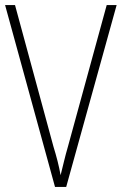

<svg xmlns="http://www.w3.org/2000/svg" viewBox="-20 -734 478 754"><path d="M438 -714 240 0H196L0 -714H39L190 -158Q199 -129 206 -101.5Q213 -74 218 -46Q225 -74 231.5 -101Q238 -128 247 -159L399 -714Z"/></svg>

Font: Noto Sans Arabic Cond ExtLt
Style: Regular
Weight: 200
Width: 3
Designer: Monotype Design Team, Nadine Chahine, Nizar Qandah and Khaled Hosny
Foundry: Monotype Imaging Inc.
Version: Version 2.012; ttfautohint (v1.8.4.7-5d5b)